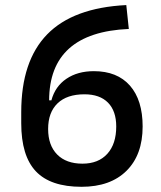

<svg xmlns="http://www.w3.org/2000/svg" viewBox="-20 -716 626 746"><path d="M296.9 9.8Q176.3 9.8 119.4 -50.3Q62.5 -110.4 62.5 -237.3L143.6 -326.2H179.7Q194.3 -380.4 238 -409.9Q281.7 -439.5 344.7 -439.5Q435.5 -439.5 484.9 -383.3Q534.2 -327.1 534.2 -224.6Q534.2 -114.3 471.4 -52.2Q408.7 9.8 296.9 9.8ZM300.3 -80.1Q362.3 -80.1 397 -118.4Q431.6 -156.7 431.6 -224.6Q431.6 -284.7 399.7 -317.1Q367.7 -349.6 308.1 -349.6Q240.2 -349.6 203.6 -314.5Q167 -279.3 167 -214.8Q167 -151.4 202.1 -115.7Q237.3 -80.1 300.3 -80.1ZM62.5 -237.3V-280.3Q62.5 -479 163.3 -582.5Q264.2 -686 470.7 -696.3L480.5 -603.5Q170.9 -590.3 170.9 -325.2V-269.5Z"/></svg>

Font: Cascadia Code
Style: Regular
Weight: 400
Designer: Aaron Bell
Foundry: Saja Typeworks
Version: Version 2404.023